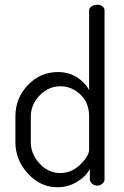

<svg xmlns="http://www.w3.org/2000/svg" viewBox="-20 -783 524 810"><path d="M421 -739V-26Q421 -16 412 -8Q403 0 390 0Q378 0 368.5 -8Q359 -16 359 -26V-70Q342 -38 304.5 -15.5Q267 7 222 7Q151 7 98 -50.5Q45 -108 45 -183V-292Q45 -369 97.5 -424Q150 -479 224 -479Q270 -479 304.5 -457Q339 -435 356 -403V-739Q356 -749 366 -756Q376 -763 390 -763Q404 -763 412.5 -756Q421 -749 421 -739ZM110 -292V-183Q110 -133 147 -93Q184 -53 234 -53Q282 -53 319 -89Q356 -125 356 -152V-292Q356 -349 319.5 -384Q283 -419 235 -419Q184 -419 147 -380Q110 -341 110 -292Z"/></svg>

Font: Dosis
Style: Book
Weight: 400
Designer: EdgarTolentino, PabloImpallari, IginoMarini
Foundry: EdgarTolentino, PabloImpallari, IginoMarini
Version: Version 1.007